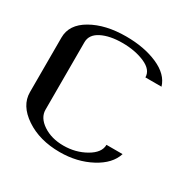

<svg xmlns="http://www.w3.org/2000/svg" viewBox="-165 -915 1079 1079"><g transform="rotate(30 375.0 -375.0)"><path d="M667 -604.5H562.5Q562.5 -653.3 500 -680.7Q437.5 -708 354.5 -708Q273.4 -708 220.2 -681.2Q167 -654.3 167 -604.5V-167Q167 -115.2 221.7 -78.6Q276.4 -42 354.5 -42Q433.6 -42 498 -79.1Q562.5 -116.2 562.5 -167H667Q644.5 -94.7 555.7 -47.4Q466.8 0 354.5 0Q223.6 0 132.8 -61Q42 -122.1 42 -208V-562.5Q42 -647.5 131.8 -698.7Q221.7 -750 354.5 -750Q472.7 -750 559.6 -711.9Q646.5 -673.8 667 -604.5Z"/></g></svg>

Font: okolaks
Style: Bold
Weight: 600
Width: 8
Version: Version 000.6.0